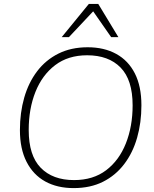

<svg xmlns="http://www.w3.org/2000/svg" viewBox="-20 -955 791 983"><path d="M357 8Q273 8 211.5 -26Q150 -60 116 -126.5Q82 -193 82 -289Q82 -378 104 -455Q126 -532 170 -590Q214 -648 279 -680.5Q344 -713 429 -713Q513 -713 575 -679Q637 -645 670.5 -579Q704 -513 704 -416Q704 -327 682 -250Q660 -173 616 -115Q572 -57 507.5 -24.5Q443 8 357 8ZM359 -33Q457 -33 523.5 -83.5Q590 -134 624.5 -221Q659 -308 659 -416Q659 -546 597.5 -609Q536 -672 426 -672Q329 -672 262.5 -621.5Q196 -571 161.5 -484.5Q127 -398 127 -289Q127 -159 188.5 -96Q250 -33 359 -33ZM296 -765 435 -935H483L586 -765H549L457 -897L333 -765Z"/></svg>

Font: Nunito Sans 12pt ExtraLight 12pt ExtraLight
Style: Italic
Weight: 250
Italic angle: -9°
Version: Version 3.101;gftools[0.9.27]